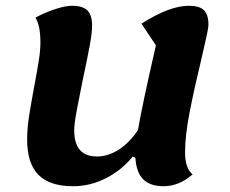

<svg xmlns="http://www.w3.org/2000/svg" viewBox="-20 -620 796 665"><path d="M647 -16Q600 25 547 25Q500 25 476 1Q452 -23 449 -73L440 -78Q402 -31 347.5 -3Q293 25 233 25Q152 25 113 -14.5Q74 -54 74 -137Q74 -175 80.5 -217Q87 -259 99 -323Q109 -376 114.5 -411Q120 -446 120 -474Q120 -530 103 -559Q136 -577 171.5 -588.5Q207 -600 229 -600Q266 -600 282.5 -584Q299 -568 299 -531Q299 -507 291 -463.5Q283 -420 267 -345Q256 -292 246.5 -241.5Q237 -191 237 -169Q237 -78 316 -78Q355 -78 392.5 -102.5Q430 -127 458 -170Q471 -249 520 -463L470 -538Q567 -600 634 -600Q671 -600 686.5 -584.5Q702 -569 702 -533Q702 -519 679 -422Q653 -314 637 -232.5Q621 -151 621 -92Q621 -37 647 -16Z"/></svg>

Font: Lemonada SemiBold
Style: Regular
Weight: 600
Designer: Mohamed Gaber (Arabic) Eduardo Tunni (Latin)
Foundry: Kief Type Foundry
Version: Version 3.006